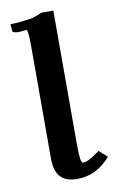

<svg xmlns="http://www.w3.org/2000/svg" viewBox="-82 -744 489 802"><g transform="rotate(-10 162.0 -343.0)"><path d="M86 -570V-90C86 -17 120 12 180 12C235 12 281 -11 322 -57L287 -88C251 -61 231 -51 215 -51C206 -51 203 -78 203 -137V-698H152C130 -688 117 -684 104 -681C86 -678 43 -673 17 -673C18 -665 19 -652 19 -644C19 -638 31 -635 46 -635L57 -636C63 -636 72 -638 79 -638C83 -635 86 -619 86 -570Z"/></g></svg>

Font: Libertinus Serif Semibold
Style: Regular
Weight: 600
Designer: Philipp H. Poll, Khaled Hosny
Foundry: Caleb Maclennan
Version: Version 7.050;RELEASE